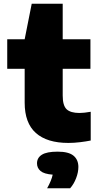

<svg xmlns="http://www.w3.org/2000/svg" viewBox="-20 -760 536 1035"><path d="M348.5 10.5Q233.5 10.5 173.2 -43.2Q113 -97 113 -206.5V-389H19V-548.5H113L151 -740H318V-548.5H467.5V-389H318V-245Q318 -191 339.2 -171Q360.5 -151 408.5 -151Q433 -151 469 -157.5V-2.5Q444.5 2.5 411.8 6.5Q379 10.5 348.5 10.5ZM234 255Q258 212 264 181.5Q217.5 178 198.5 161.8Q179.5 145.5 179.5 120.5Q179.5 90.5 205.8 74Q232 57.5 290.5 57.5Q350 57.5 376.2 79.2Q402.5 101 402.5 140Q402.5 169 390.2 200.8Q378 232.5 358 255Z"/></svg>

Font: Encode Sans Exp XBd
Style: Regular
Weight: 800
Width: 7
Designer: Multiple Designers
Foundry: Impallari Type
Version: Version 3.002; ttfautohint (v1.8.3) -l 8 -r 50 -G 200 -x 14 